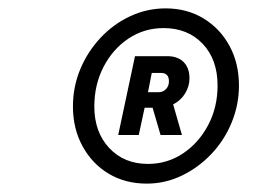

<svg xmlns="http://www.w3.org/2000/svg" viewBox="-20 -731 640 458"><path d="M262 -409 302 -597H379Q404 -597 418 -583Q432 -569 432 -544Q432 -525 421.5 -508Q411 -491 393 -482L414 -409H363L344 -474H325L311 -409ZM364 -557H342L333 -511H358Q369 -511 376 -518.5Q383 -526 383 -537Q383 -557 364 -557ZM330 -293Q279 -293 239.5 -316.5Q200 -340 177 -382Q154 -424 154 -477Q154 -524 171.5 -566Q189 -608 220 -641Q251 -674 291 -692.5Q331 -711 375 -711Q426 -711 465.5 -687Q505 -663 527.5 -621.5Q550 -580 550 -527Q550 -481 532.5 -438.5Q515 -396 484 -363.5Q453 -331 413.5 -312Q374 -293 330 -293ZM333 -340Q379 -340 416.5 -365Q454 -390 476.5 -432.5Q499 -475 499 -527Q499 -589 463.5 -626.5Q428 -664 370 -664Q324 -664 286.5 -639Q249 -614 227 -571.5Q205 -529 205 -477Q205 -416 240.5 -378Q276 -340 333 -340Z"/></svg>

Font: Red Hat Mono
Style: Italic
Weight: 400
Italic angle: -12°
Monospace: yes
Designer: Pentagram, MCKL
Foundry: MCKL
Version: Version 1.030